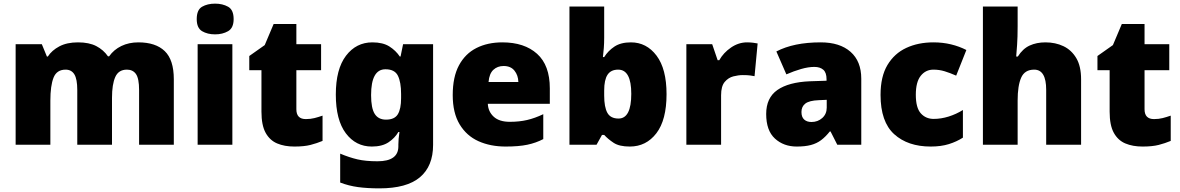

<svg xmlns="http://www.w3.org/2000/svg" viewBox="-20 -796 6490 1056"><path d="M741 -563Q836 -563 886 -515Q936 -467 936 -360V0H745V-301Q745 -364 728 -388.5Q711 -413 678 -413Q632 -413 614 -372.5Q596 -332 596 -258V0H405V-301Q405 -361 389 -387Q373 -413 341 -413Q292 -413 274.5 -369Q257 -325 257 -242V0H66V-553H210L238 -485H243Q265 -519 306.5 -541Q348 -563 409 -563Q470 -563 509.5 -542.5Q549 -522 574 -486H580Q606 -523 647.5 -543Q689 -563 741 -563Z M1163 -776Q1204 -776 1234.5 -759Q1265 -742 1265 -691Q1265 -642 1234.5 -624.5Q1204 -607 1163 -607Q1121 -607 1091.5 -624.5Q1062 -642 1062 -691Q1062 -742 1091.5 -759Q1121 -776 1163 -776ZM1258 -553V0H1067V-553Z M1662 -141Q1688 -141 1709.5 -146.5Q1731 -152 1754 -160V-21Q1723 -8 1688 1Q1653 10 1599 10Q1545 10 1504.5 -7Q1464 -24 1441 -65.5Q1418 -107 1418 -182V-410H1351V-488L1436 -548L1485 -664H1610V-553H1746V-410H1610V-195Q1610 -141 1662 -141Z M2028 -563Q2086 -563 2121.5 -540.5Q2157 -518 2179 -485H2183L2197 -553H2362V1Q2362 118 2289.5 179Q2217 240 2067 240Q2000 240 1949 233Q1898 226 1851 208V49Q1901 70 1946 80.5Q1991 91 2056 91Q2171 91 2171 9V-1Q2171 -30 2177 -70H2171Q2152 -37 2117 -13.5Q2082 10 2025 10Q1937 10 1882 -63Q1827 -136 1827 -276Q1827 -416 1883 -489.5Q1939 -563 2028 -563ZM2100 -415Q2021 -415 2021 -273Q2021 -201 2041 -169.5Q2061 -138 2103 -138Q2150 -138 2168 -167.5Q2186 -197 2186 -256V-279Q2186 -344 2168.5 -379.5Q2151 -415 2100 -415Z M2743 -563Q2864 -563 2934 -500Q3004 -437 3004 -310V-225H2663Q2665 -182 2695.5 -154Q2726 -126 2784 -126Q2836 -126 2879 -136Q2922 -146 2968 -168V-31Q2928 -10 2880.5 0Q2833 10 2761 10Q2677 10 2611.5 -19.5Q2546 -49 2508 -112Q2470 -175 2470 -273Q2470 -373 2504.5 -437Q2539 -501 2600.5 -532Q2662 -563 2743 -563ZM2750 -433Q2716 -433 2693.5 -412Q2671 -391 2667 -345H2831Q2830 -382 2809.5 -407.5Q2789 -433 2750 -433Z M3303 -588Q3303 -559 3301 -532Q3299 -505 3296 -482H3303Q3324 -516 3359 -539.5Q3394 -563 3450 -563Q3536 -563 3591 -490Q3646 -417 3646 -278Q3646 -136 3590 -63Q3534 10 3444 10Q3386 10 3355 -10.5Q3324 -31 3303 -54H3291L3261 0H3112V-760H3303ZM3380 -413Q3340 -413 3321.5 -385Q3303 -357 3303 -298V-271Q3303 -207 3320.5 -175.5Q3338 -144 3382 -144Q3452 -144 3452 -280Q3452 -413 3380 -413Z M4089 -563Q4105 -563 4122 -561Q4139 -559 4147 -557L4130 -377Q4120 -379 4105.5 -381Q4091 -383 4065 -383Q4041 -383 4013.5 -376Q3986 -369 3966 -345.5Q3946 -322 3946 -272V0H3755V-553H3897L3927 -465H3936Q3959 -506 4000.5 -534.5Q4042 -563 4089 -563Z M4494 -563Q4599 -563 4658 -511Q4717 -459 4717 -363V0H4585L4548 -73H4544Q4521 -44 4496.5 -25.5Q4472 -7 4440 1.5Q4408 10 4362 10Q4290 10 4242 -34Q4194 -78 4194 -169Q4194 -258 4255.5 -301Q4317 -344 4434 -349L4526 -352V-360Q4526 -397 4508 -412.5Q4490 -428 4459 -428Q4426 -428 4386 -416.5Q4346 -405 4305 -387L4250 -513Q4298 -538 4358.5 -550.5Q4419 -563 4494 -563ZM4483 -245Q4431 -243 4409.5 -226.5Q4388 -210 4388 -180Q4388 -152 4403 -138.5Q4418 -125 4443 -125Q4478 -125 4502.5 -147Q4527 -169 4527 -204V-247Z M5099 10Q4973 10 4898 -58Q4823 -126 4823 -274Q4823 -375 4861 -438.5Q4899 -502 4964.5 -532.5Q5030 -563 5114 -563Q5165 -563 5210.5 -552Q5256 -541 5295 -521L5239 -380Q5205 -395 5175.5 -404Q5146 -413 5114 -413Q5071 -413 5044 -379Q5017 -345 5017 -275Q5017 -203 5044.5 -172.5Q5072 -142 5115 -142Q5156 -142 5197.5 -155Q5239 -168 5276 -191V-39Q5242 -17 5199 -3.5Q5156 10 5099 10Z M5577 -652Q5577 -591 5574 -549Q5571 -507 5569 -485H5578Q5605 -528 5643 -545.5Q5681 -563 5730 -563Q5785 -563 5829 -542Q5873 -521 5899.5 -476.5Q5926 -432 5926 -360V0H5734V-302Q5734 -413 5668 -413Q5616 -413 5596.5 -369Q5577 -325 5577 -243V0H5386V-760H5577Z M6327 -141Q6353 -141 6374.5 -146.5Q6396 -152 6419 -160V-21Q6388 -8 6353 1Q6318 10 6264 10Q6210 10 6169.5 -7Q6129 -24 6106 -65.5Q6083 -107 6083 -182V-410H6016V-488L6101 -548L6150 -664H6275V-553H6411V-410H6275V-195Q6275 -141 6327 -141Z"/></svg>

Font: Noto Sans Ethiopic Black
Style: Regular
Weight: 900
Designer: Monotype Design Team
Foundry: Monotype Imaging Inc.
Version: Version 2.102; ttfautohint (v1.8.4.7-5d5b)